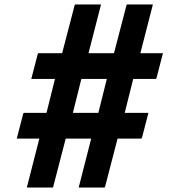

<svg xmlns="http://www.w3.org/2000/svg" viewBox="-20 -842 804 859"><path d="M420 -337H306L344 -489H458ZM274 -222H388L332 -3H448L450 -6L506 -222H612L615 -225L644 -337H538L576 -489H677L680 -492L709 -604H608L664 -822H548L546 -819L490 -604H376L432 -822H316L314 -819L258 -604H152L149 -601L120 -489H226L188 -337H87L84 -334L55 -222H156L100 -3H216L218 -6Z"/></svg>

Font: Hussar Woodtype
Style: SeBd
Weight: 900
Foundry: Cannot Into Space Fonts
Version: Version 1.07